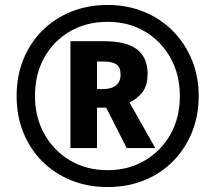

<svg xmlns="http://www.w3.org/2000/svg" viewBox="-20 -744 867 774"><path d="M414 10Q334 10 267 -17Q200 -44 150.5 -93.5Q101 -143 74 -210Q47 -277 47 -357Q47 -437 74 -504Q101 -571 150.5 -620.5Q200 -670 267 -697Q334 -724 414 -724Q492 -724 559 -697Q626 -670 675.5 -620.5Q725 -571 753 -504Q781 -437 781 -357Q781 -277 753.5 -210Q726 -143 677 -93.5Q628 -44 561 -17Q494 10 414 10ZM414 -58Q497 -58 563 -96.5Q629 -135 667 -202Q705 -269 705 -357Q705 -442 668 -509.5Q631 -577 565 -616.5Q499 -656 414 -656Q328 -656 262 -617.5Q196 -579 158.5 -512Q121 -445 121 -357Q121 -272 158.5 -204.5Q196 -137 262 -97.5Q328 -58 414 -58ZM264 -147V-578H397Q491 -578 533 -544.5Q575 -511 575 -447Q575 -398 553 -371Q531 -344 502 -331L606 -147H491L408 -310H371V-147ZM396 -385Q429 -385 447.5 -399.5Q466 -414 466 -443Q466 -474 448.5 -485Q431 -496 396 -496H371V-385Z"/></svg>

Font: Noto Sans Syriac
Style: Bold
Weight: 700
Designer: Patrick Giasson and the Monotype Design Team
Foundry: Monotype Imaging Inc.
Version: Version 3.000; ttfautohint (v1.8.4.7-5d5b)